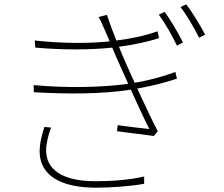

<svg xmlns="http://www.w3.org/2000/svg" viewBox="-20 -842 1040 891"><path d="M186 -253C175 -219 164 -178 164 -139C164 -30 259 29 426 29C490 29 582 23 649 11V-23C579 -6 491 -1 424 -1C270 -1 194 -54 194 -145C194 -172 204 -218 217 -250ZM794 -508C747 -491 684 -471 605 -458C580 -513 558 -562 548 -586L532 -625C600 -634 666 -648 718 -665L711 -697C654 -676 590 -663 520 -654C504 -693 489 -735 476 -773L437 -763C447 -747 453 -733 464 -708C471 -692 480 -672 489 -650C387 -639 264 -641 141 -654L144 -621C271 -610 397 -610 501 -621L520 -576C533 -547 553 -502 575 -453C449 -436 290 -433 136 -447L137 -414C294 -405 453 -405 587 -426C619 -356 652 -284 673 -243C638 -247 584 -253 526 -261L523 -233C584 -225 649 -217 694 -211L712 -233C687 -281 650 -359 617 -431C695 -445 754 -461 801 -477ZM717 -774C746 -735 781 -673 801 -630L829 -645C805 -694 767 -756 744 -787ZM818 -809C848 -770 883 -709 904 -667L932 -681C907 -729 868 -792 844 -822Z"/></svg>

Font: Source Han Sans CN ExtraLight
Style: Regular
Weight: 250
Designer: Ryoko NISHIZUKA (kana & ideographs); Paul D. Hunt (Latin, Greek & Cyrillic); Wenlong ZHANG (bopomofo); Sandoll Communica
Foundry: Adobe Systems Incorporated
Version: Version 1.004;PS 1.004;hotconv 16.6.51;makeotf.lib2.5.65220